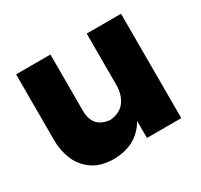

<svg xmlns="http://www.w3.org/2000/svg" viewBox="-120 -698 904 862"><g transform="rotate(-30 332.0 -266.5)"><path d="M245 8Q178.5 8 136 -20.5Q91.5 -51 71.8 -98Q52 -145 52 -199V-541H230V-250Q230 -160 317 -152Q371 -158 394.5 -192.5Q418 -227 418 -274V-541H596V0H418V-88Q363 6 245 8Z"/></g></svg>

Font: Argentum Novus
Style: Bold
Weight: 700
Designer: Julieta Ulanovsky (font) & Cristiano Sobral (main changes)
Foundry: Julieta Ulanovsky (font) & Cristiano Sobral (main changes)
Version: Version 3.00;November 27, 2020;FontCreator 13.0.0.2655 64-bi